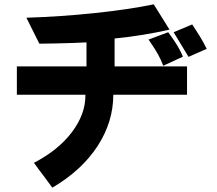

<svg xmlns="http://www.w3.org/2000/svg" viewBox="-20 -739 1002 888"><path d="M180 72Q159 45 137 14Q249 -44 312 -127Q375 -210 375 -297V-301H58V-432H380V-543Q328 -540 233 -538Q187 -538 162 -537L102 -657Q261 -662 418 -678.5Q575 -695 691 -719Q716 -680 764 -602Q642 -574 510 -561V-432H845V-301H504Q504 -175 431 -63Q358 49 222 129ZM783 -590 869 -626Q886 -600 903 -573Q920 -546 936 -513L888 -492L852 -476Q811 -545 783 -590ZM667 -556 758 -590Q764 -582 781 -557.5Q798 -533 808 -514.5Q818 -496 826 -477L735 -435Q724 -464 712 -485.5Q700 -507 686 -528Q672 -549 667 -556Z"/></svg>

Font: Gmarket Sans TTF Bold
Style: Regular
Weight: 700
Designer: Creative Director : Sungho Lee; Art Director : Kiwoong Choi; Project Manager : Sori Yang, Jongwook Yoon; Font Designer :
Foundry: Sandoll Inc.
Version: Version 1.000;hotconv 1.0.109;makeotfexe 2.5.65596